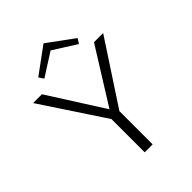

<svg xmlns="http://www.w3.org/2000/svg" viewBox="-240 -985 1111 1111"><g transform="rotate(-45 315.5 -430.0)"><path d="M175 -712 155 -742 316 -860 477 -742 458 -712 316 -802ZM349 -272V0H284V-272L29 -658H101L316 -320L527 -658H602Z"/></g></svg>

Font: Ysabeau SC Semilight
Style: Regular
Weight: 300
Designer: Christian Thalmann (Catharsis Fonts)
Version: Version 0.003